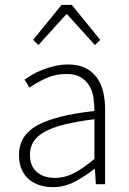

<svg xmlns="http://www.w3.org/2000/svg" viewBox="-20 -757 531 789"><path d="M116 -593 233 -737H275L392 -593L370 -572L256 -698H252L138 -572ZM197 12Q168 12 143 4Q118 -4 99 -20Q80 -36 69 -61Q58 -86 58 -120Q58 -200 132.5 -241.5Q207 -283 368 -301Q368 -328 364 -355.5Q360 -383 347 -404.5Q334 -426 312 -439.5Q290 -453 254 -453Q206 -453 166 -434Q126 -415 101 -397L81 -430Q94 -439 112.5 -450Q131 -461 154 -470Q177 -479 204 -485.5Q231 -492 260 -492Q302 -492 331 -477.5Q360 -463 378 -438Q396 -413 404 -379.5Q412 -346 412 -307V0H374L370 -62H367Q330 -33 287.5 -10.5Q245 12 197 12ZM205 -26Q247 -26 285 -46Q323 -66 368 -104V-267Q294 -258 243 -245Q192 -232 161 -214Q130 -196 116.5 -173Q103 -150 103 -122Q103 -96 111 -78Q119 -60 133 -48.5Q147 -37 165.5 -31.5Q184 -26 205 -26Z"/></svg>

Font: TypoPRO Source Sans Pro
Style: Regular
Weight: 300
Designer: Paul D. Hunt
Foundry: Adobe Systems Incorporated
Version: Version 2.020;PS 2.000;hotconv 1.0.86;makeotf.lib2.5.63406